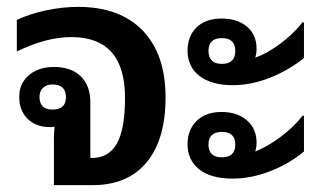

<svg xmlns="http://www.w3.org/2000/svg" viewBox="-20 -539 928 559"><path d="M137 0V-134Q137 -155 139 -170Q132 -169 125 -169Q85 -169 60.5 -193Q36 -217 36 -257Q36 -296 64 -320Q92 -344 137 -344Q187 -344 215 -317Q243 -290 243 -241V-79H247Q297 -79 320.5 -121.5Q344 -164 344 -254Q344 -431 188 -431Q114 -431 29 -389V-481Q67 -499 115 -509Q163 -519 207 -519Q329 -519 395.5 -450Q462 -381 462 -255Q462 -133 407 -66.5Q352 0 250 0ZM133 -220Q172 -220 172 -256Q172 -293 133 -293Q115 -293 105 -283Q95 -273 95 -257Q95 -220 133 -220Z M657 -291Q595 -291 559 -319Q542 -333 534 -351.5Q526 -370 526 -391Q526 -434 552.5 -459.5Q579 -485 625 -485Q671 -485 699 -461.5Q727 -438 727 -397Q727 -383 723 -371Q757 -383 795 -411Q833 -439 861 -474H865V-370Q820 -334 765.5 -312.5Q711 -291 657 -291ZM626 -353Q665 -353 665 -391Q665 -428 626 -428Q587 -428 587 -391Q587 -353 626 -353ZM657 -19Q594 -19 560 -46Q526 -73 526 -119Q526 -161 552.5 -187Q579 -213 625 -213Q671 -213 699 -188.5Q727 -164 727 -124Q727 -110 723 -98Q757 -111 795 -139Q833 -167 861 -202H865V-98Q822 -62 766.5 -40.5Q711 -19 657 -19ZM626 -81Q665 -81 665 -118Q665 -155 626 -155Q587 -155 587 -118Q587 -81 626 -81Z"/></svg>

Font: Noto Sans Thai Looped UI Medium
Style: Regular
Weight: 500
Designer: Cadson Demak Team
Foundry: Cadson Demak Co., Ltd.
Version: Version 1.000; ttfautohint (v1.8.4.7-5d5b)